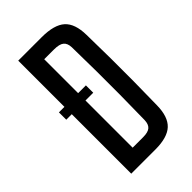

<svg xmlns="http://www.w3.org/2000/svg" viewBox="-241 -880 961 961"><g transform="rotate(-45 239.5 -400.0)"><path d="M89 0V-421H50V-473H89V-800H255Q343 -800 382 -765Q421 -730 422 -649Q424 -560 424.5 -480Q425 -400 424.5 -320Q424 -240 422 -151Q421 -71 383 -35.5Q345 0 260 0ZM186 -87H260Q295 -87 310 -100Q325 -113 326 -142Q328 -237 328.5 -318.5Q329 -400 328.5 -481.5Q328 -563 326 -658Q325 -687 309 -700Q293 -713 255 -713H186V-473H241V-421H186Z"/></g></svg>

Font: Big Shoulders Text SemiBold
Style: Regular
Weight: 600
Designer: Patric King
Foundry: XO Type Co
Version: Version 1.000; ttfautohint (v1.8.2)